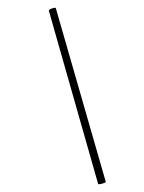

<svg xmlns="http://www.w3.org/2000/svg" viewBox="-20 -474 374 499"><path d="M125 -453C124 -456 106 -450 107 -446L235 4C236 7 255 1 255 -1Z"/></svg>

Font: Cormorant SC
Style: Regular
Weight: 400
Designer: Christian Thalmann (Catharsis Fonts)
Version: Version 1.000;PS 001.000;hotconv 1.0.70;makeotf.lib2.5.58329